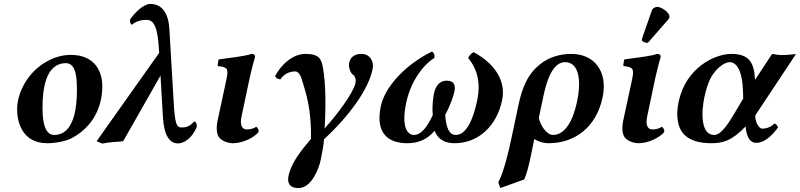

<svg xmlns="http://www.w3.org/2000/svg" viewBox="-20 -718 4066 976"><path d="M67 -162C67 -98 93 10 220 10C261 10 311 1 341 -14C428 -58 500 -146 500 -281C500 -353 463 -439 340 -439C294 -439 252 -425 217 -405C123 -353 67 -249 67 -162ZM196 -170C196 -270 214 -397 315 -397C368 -397 371 -318 371 -260C371 -177 359 -32 255 -32C226 -32 196 -58 196 -170Z M981 -75C980 -84 978 -99 968 -101C944 -75 925 -70 906 -70C877 -70 869 -82 862 -214L841 -569C835 -687 772 -698 745 -698C710 -698 666 -655 641 -619C640 -606 644 -594 650 -592C670 -609 698 -617 720 -617C745 -617 779 -616 787 -478L789 -449L471 0L500 12C522 6 581 2 606 0L796 -334L808 -126C813 -33 840 11 885 11C911 11 956 -11 981 -75Z M1208 -127 1249 -321C1260 -371 1276 -427 1276 -427C1278 -438 1271 -444 1258 -444C1230 -433 1156 -425 1092 -416C1089 -410 1086 -388 1087 -382C1135 -377 1143 -371 1131 -314L1086 -105C1079 -70 1080 -36 1095 -18C1111 1 1143 10 1164 10C1214 10 1270 -18 1294 -46C1297 -58 1292 -64 1283 -74C1269 -64 1251 -60 1234 -60C1214 -60 1197 -77 1208 -127Z M1874 -366C1883 -409 1858 -444 1818 -444C1786 -444 1762 -431 1755 -399C1750 -376 1762 -345 1776 -337C1782 -334 1791 -317 1787 -296C1776 -245 1691 -132 1630 -65C1637 -171 1636 -295 1622 -372C1614 -417 1604 -444 1533 -444C1462 -444 1404 -381 1378 -330C1385 -320 1394 -315 1406 -315C1430 -354 1473 -355 1481 -355C1496 -355 1507 -336 1512 -321C1540 -233 1563 -156 1561 -12L1552 -1C1488 72 1456 130 1447 174C1440 205 1446 238 1497 238C1567 238 1603 131 1610 96C1616 69 1626 14 1627 -10C1759 -132 1853 -265 1874 -366Z M2532 -207C2563 -351 2425 -434 2387 -453C2376 -446 2366 -438 2360 -423C2428 -341 2415 -251 2405 -204C2385 -110 2350 -32 2297 -32C2262 -32 2247 -73 2243 -134C2272 -188 2285 -230 2290 -253C2297 -286 2287 -308 2250 -308C2214 -308 2194 -279 2187 -247C2183 -229 2175 -181 2180 -133C2148 -65 2118 -32 2084 -32C2050 -32 2019 -75 2045 -196C2074 -332 2157 -407 2188 -423C2191 -440 2186 -449 2176 -456C2041 -390 1937 -277 1916 -179C1885 -33 1961 10 2051 10C2107 10 2153 -10 2189 -53C2208 -5 2247 10 2291 10C2413 10 2505 -79 2532 -207Z M2645 194C2657 167 2668 124 2678 77C2684 48 2690 17 2696 -11C2713 0 2740 10 2769 10C2899 10 3010 -68 3043 -222C3071 -353 3003 -444 2884 -444C2836 -444 2775 -432 2725 -391C2691 -363 2644 -319 2616 -186L2578 -7C2551 118 2530 177 2513 208L2523 238ZM2913 -200C2891 -97 2849 -32 2791 -32C2758 -32 2726 -82 2719 -119L2743 -232C2773 -374 2817 -402 2853 -402C2914 -402 2940 -329 2913 -200Z M3270 -127 3311 -321C3322 -371 3338 -427 3338 -427C3340 -438 3333 -444 3320 -444C3292 -433 3218 -425 3154 -416C3151 -410 3148 -388 3149 -382C3197 -377 3205 -371 3193 -314L3148 -105C3141 -70 3142 -36 3157 -18C3173 1 3205 10 3226 10C3276 10 3332 -18 3356 -46C3359 -58 3354 -64 3345 -74C3331 -64 3313 -60 3296 -60C3276 -60 3259 -77 3270 -127ZM3322 -683C3311 -683 3298 -677 3294 -666L3244 -523C3243 -520 3243 -515 3243 -514C3243 -507 3261 -500 3269 -500C3273 -500 3277 -504 3280 -508L3378 -620C3382 -625 3383 -630 3383 -635C3383 -655 3342 -683 3322 -683Z M3698 -444C3613 -444 3467 -374 3430 -202C3415 -131 3422 -70 3460 -32C3488 -4 3536 10 3594 10C3652 10 3698 0 3770 -75C3775 -28 3788 8 3825 8C3866 8 3904 -28 3935 -70C3931 -82 3924 -88 3916 -90C3895 -68 3870 -64 3854 -64C3844 -64 3820 -84 3819 -131L4026 -443C3999 -440 3968 -438 3955 -438C3944 -438 3933 -439 3905 -444L3818 -312C3814 -395 3792 -444 3698 -444ZM3758 -217 3729 -168C3683 -89 3647 -32 3610 -32C3542 -32 3544 -146 3561 -226C3571 -272 3584 -311 3604 -340C3632 -381 3668 -402 3689 -402C3731 -402 3755 -344 3757 -251Z"/></svg>

Font: Libertinus Serif
Style: Bold Italic
Weight: 700
Italic angle: -12°
Designer: Philipp H. Poll, Khaled Hosny
Foundry: Caleb Maclennan
Version: Version 7.050;RELEASE